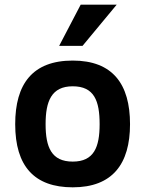

<svg xmlns="http://www.w3.org/2000/svg" viewBox="-20 -786 621 821"><path d="M291 -527C119.1 -527 45 -426.9 45 -255C45 -75 127 15 291 15C461.1 15 536 -85.2 536 -255C536 -426.4 462 -527 291 -527ZM291 -95C199.6 -95 175 -157.1 175 -255C175 -352.7 199.7 -417 291 -417C383.1 -417 406 -354.4 406 -255C406 -157 381.9 -95 291 -95ZM333 -590 479 -766H325L233 -590Z"/></svg>

Font: Fog Sans
Style: Bold
Weight: 700
Foundry: Intel Corporation
Version: Version 1.00